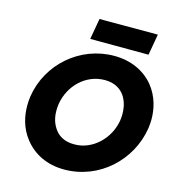

<svg xmlns="http://www.w3.org/2000/svg" viewBox="-131 -1020 1065 1154"><g transform="rotate(15 401.5 -442.5)"><path d="M322 -777 685 -776 708 -907H345ZM64 -350C61 -331 60 -312 60 -293C60 -234 72 -158 127 -90C182 -21 266 22 373 22C590 22 767 -142 799 -350C801 -369 803 -387 803 -404C803 -465 789 -541 734 -609C678 -676 593 -716 489 -716C276 -716 96 -558 64 -350ZM240 -350C259 -467 353 -561 472 -561C532 -561 574 -536 599 -496C623 -456 626 -416 626 -390C626 -377 625 -364 623 -350C604 -234 507 -140 395 -140C393 -140 392 -140 390 -140C331 -140 289 -165 265 -205C240 -244 237 -284 237 -310C237 -323 238 -336 240 -350Z"/></g></svg>

Font: Jost
Style: Bold Italic
Weight: 700
Italic angle: -5°
Version: Version 3.710